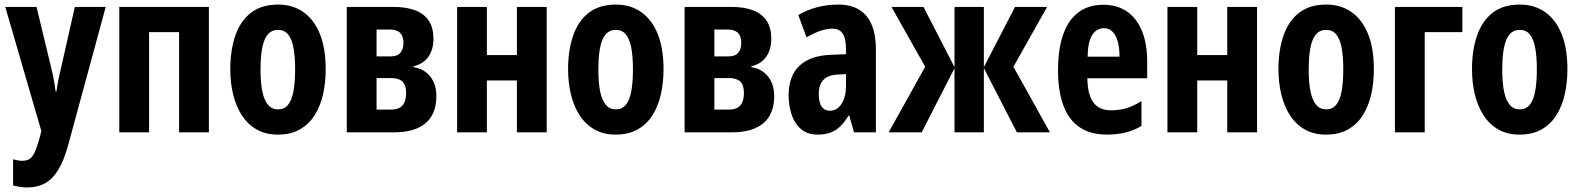

<svg xmlns="http://www.w3.org/2000/svg" viewBox="-20 -577 6889 837"><path d="M2.9 -546.9H139.2L203.1 -282.2Q207.5 -264.2 211.4 -245.8Q215.3 -227.5 218 -210.4Q220.7 -193.4 222.2 -178.2H226.1Q228.5 -198.2 233.4 -223.4Q238.3 -248.5 246.1 -280.8L306.2 -546.9H440.9L277.8 53.2Q259.8 120.6 235.1 161.6Q210.4 202.6 177.2 221.4Q144 240.2 99.1 240.2Q82.5 240.2 67.4 237.8Q52.2 235.4 37.1 231.9V117.2Q46.9 120.1 56.9 122.1Q66.9 124 76.2 124Q96.2 124 108.6 116.2Q121.1 108.4 130.9 87.4Q140.6 66.4 151.9 26.9L160.2 -5.9Z M890.6 -546.9V0H760.7V-437H629.9V0H500V-546.9Z M1399.9 -274.9Q1399.9 -217.8 1388.4 -166.5Q1377 -115.2 1352.3 -75.7Q1327.6 -36.1 1287.8 -13.2Q1248 9.8 1190.9 9.8Q1137.7 9.8 1098.6 -12.7Q1059.6 -35.2 1034.2 -74.5Q1008.8 -113.8 996.3 -165.3Q983.9 -216.8 983.9 -274.9Q983.9 -357.4 1005.6 -421.1Q1027.3 -484.9 1073.5 -521Q1119.6 -557.1 1192.9 -557.1Q1255.9 -557.1 1302.5 -524.4Q1349.1 -491.7 1374.5 -429Q1399.9 -366.2 1399.9 -274.9ZM1115.7 -272.9Q1115.7 -216.3 1123.8 -177.7Q1131.8 -139.2 1148.7 -119.6Q1165.5 -100.1 1191.9 -100.1Q1218.8 -100.1 1235.1 -119.4Q1251.5 -138.7 1259 -177.7Q1266.6 -216.8 1266.6 -274.9Q1266.6 -332.5 1259 -370.6Q1251.5 -408.7 1235.1 -427.7Q1218.8 -446.8 1191.9 -446.8Q1151.9 -446.8 1133.8 -404.3Q1115.7 -361.8 1115.7 -272.9Z M1869.6 -408.2Q1869.6 -360.4 1847.2 -329.1Q1824.7 -297.9 1782.7 -288.1V-284.2Q1828.6 -277.3 1855.5 -243.7Q1882.3 -210 1882.3 -158.2Q1882.3 -106.9 1861.6 -71.5Q1840.8 -36.1 1799.6 -18.1Q1758.3 0 1696.8 0H1491.7V-546.9H1694.3Q1752.4 -546.9 1791.5 -531.5Q1830.6 -516.1 1850.1 -485.4Q1869.6 -454.6 1869.6 -408.2ZM1750.5 -171.9Q1750.5 -206.5 1734.1 -221.7Q1717.8 -236.8 1685.5 -236.8H1621.6V-99.1H1684.6Q1717.8 -99.1 1734.1 -116.9Q1750.5 -134.8 1750.5 -171.9ZM1738.8 -390.1Q1738.8 -418.9 1724.4 -433.6Q1710 -448.2 1679.7 -448.2H1621.6V-331.1H1682.6Q1711.9 -331.1 1725.3 -346.7Q1738.8 -362.3 1738.8 -390.1Z M2102.5 -546.9V-336.9H2233.4V-546.9H2363.3V0H2233.4V-226.1H2102.5V0H1972.7V-546.9Z M2872.6 -274.9Q2872.6 -217.8 2861.1 -166.5Q2849.6 -115.2 2825 -75.7Q2800.3 -36.1 2760.5 -13.2Q2720.7 9.8 2663.6 9.8Q2610.4 9.8 2571.3 -12.7Q2532.2 -35.2 2506.8 -74.5Q2481.4 -113.8 2469 -165.3Q2456.5 -216.8 2456.5 -274.9Q2456.5 -357.4 2478.3 -421.1Q2500 -484.9 2546.1 -521Q2592.3 -557.1 2665.5 -557.1Q2728.5 -557.1 2775.1 -524.4Q2821.8 -491.7 2847.2 -429Q2872.6 -366.2 2872.6 -274.9ZM2588.4 -272.9Q2588.4 -216.3 2596.4 -177.7Q2604.5 -139.2 2621.3 -119.6Q2638.2 -100.1 2664.6 -100.1Q2691.4 -100.1 2707.8 -119.4Q2724.1 -138.7 2731.7 -177.7Q2739.3 -216.8 2739.3 -274.9Q2739.3 -332.5 2731.7 -370.6Q2724.1 -408.7 2707.8 -427.7Q2691.4 -446.8 2664.6 -446.8Q2624.5 -446.8 2606.4 -404.3Q2588.4 -361.8 2588.4 -272.9Z M3342.3 -408.2Q3342.3 -360.4 3319.8 -329.1Q3297.4 -297.9 3255.4 -288.1V-284.2Q3301.3 -277.3 3328.1 -243.7Q3355 -210 3355 -158.2Q3355 -106.9 3334.2 -71.5Q3313.5 -36.1 3272.2 -18.1Q3231 0 3169.4 0H2964.4V-546.9H3167Q3225.1 -546.9 3264.2 -531.5Q3303.2 -516.1 3322.8 -485.4Q3342.3 -454.6 3342.3 -408.2ZM3223.1 -171.9Q3223.1 -206.5 3206.8 -221.7Q3190.4 -236.8 3158.2 -236.8H3094.2V-99.1H3157.2Q3190.4 -99.1 3206.8 -116.9Q3223.1 -134.8 3223.1 -171.9ZM3211.4 -390.1Q3211.4 -418.9 3197 -433.6Q3182.6 -448.2 3152.3 -448.2H3094.2V-331.1H3155.3Q3184.6 -331.1 3198 -346.7Q3211.4 -362.3 3211.4 -390.1Z M3635.3 -557.1Q3714.8 -557.1 3756.6 -508.1Q3798.3 -459 3798.3 -361.8V0H3703.1L3682.1 -73.2H3679.2Q3662.6 -45.4 3643.8 -26.9Q3625 -8.3 3601.1 0.7Q3577.1 9.8 3544.9 9.8Q3499.5 9.8 3471.4 -14.6Q3443.4 -39.1 3430.7 -78.1Q3418 -117.2 3418 -161.1Q3418 -246.6 3465.3 -290.5Q3512.7 -334.5 3600.1 -337.9L3668 -340.8V-362.8Q3668 -407.7 3654.1 -429.9Q3640.1 -452.1 3608.4 -452.1Q3585 -452.1 3557.1 -442.9Q3529.3 -433.6 3496.1 -414.1L3460 -511.2Q3497.1 -533.7 3541.5 -545.4Q3585.9 -557.1 3635.3 -557.1ZM3668 -253.9 3631.3 -252Q3589.8 -250 3569.6 -228.8Q3549.3 -207.5 3549.3 -167Q3549.3 -130.4 3561.8 -112.3Q3574.2 -94.2 3598.1 -94.2Q3628.9 -94.2 3648.4 -124Q3668 -153.8 3668 -204.1Z M4544.9 -546.9 4397.9 -286.1 4557.1 0H4413.1L4269 -279.8V0H4141.1V-279.8L3998 0H3854L4013.2 -286.1L3866.2 -546.9H4005.9L4141.1 -284.2V-546.9H4269V-284.2L4404.8 -546.9Z M4790 -556.2Q4851.6 -556.2 4894.3 -525.9Q4937 -495.6 4959 -440.2Q4981 -384.8 4981 -309.1V-235.8H4720.2Q4721.2 -164.1 4746.6 -130.1Q4772 -96.2 4824.2 -96.2Q4858.9 -96.2 4889.9 -105.2Q4920.9 -114.3 4956.1 -136.2V-27.8Q4923.3 -8.3 4886.2 0.7Q4849.1 9.8 4806.2 9.8Q4731 9.8 4683.6 -24.2Q4636.2 -58.1 4614.3 -120.8Q4592.3 -183.6 4592.3 -270Q4592.3 -362.3 4614.5 -426Q4636.7 -489.7 4680.7 -522.9Q4724.6 -556.2 4790 -556.2ZM4793 -454.1Q4760.7 -454.1 4741.7 -425Q4722.7 -396 4721.2 -330.1H4860.4Q4860.4 -368.7 4852.5 -396.5Q4844.7 -424.3 4829.6 -439.2Q4814.5 -454.1 4793 -454.1Z M5199.2 -546.9V-336.9H5330.1V-546.9H5460V0H5330.1V-226.1H5199.2V0H5069.3V-546.9Z M5969.2 -274.9Q5969.2 -217.8 5957.8 -166.5Q5946.3 -115.2 5921.6 -75.7Q5897 -36.1 5857.2 -13.2Q5817.4 9.8 5760.3 9.8Q5707 9.8 5668 -12.7Q5628.9 -35.2 5603.5 -74.5Q5578.1 -113.8 5565.7 -165.3Q5553.2 -216.8 5553.2 -274.9Q5553.2 -357.4 5575 -421.1Q5596.7 -484.9 5642.8 -521Q5689 -557.1 5762.2 -557.1Q5825.2 -557.1 5871.8 -524.4Q5918.5 -491.7 5943.8 -429Q5969.2 -366.2 5969.2 -274.9ZM5685.1 -272.9Q5685.1 -216.3 5693.1 -177.7Q5701.2 -139.2 5718 -119.6Q5734.9 -100.1 5761.2 -100.1Q5788.1 -100.1 5804.4 -119.4Q5820.8 -138.7 5828.4 -177.7Q5835.9 -216.8 5835.9 -274.9Q5835.9 -332.5 5828.4 -370.6Q5820.8 -408.7 5804.4 -427.7Q5788.1 -446.8 5761.2 -446.8Q5721.2 -446.8 5703.1 -404.3Q5685.1 -361.8 5685.1 -272.9Z M6355 -546.9V-437H6190.9V0H6061V-546.9Z M6813 -274.9Q6813 -217.8 6801.5 -166.5Q6790 -115.2 6765.4 -75.7Q6740.7 -36.1 6700.9 -13.2Q6661.1 9.8 6604 9.8Q6550.8 9.8 6511.7 -12.7Q6472.7 -35.2 6447.3 -74.5Q6421.9 -113.8 6409.4 -165.3Q6397 -216.8 6397 -274.9Q6397 -357.4 6418.7 -421.1Q6440.4 -484.9 6486.6 -521Q6532.7 -557.1 6606 -557.1Q6668.9 -557.1 6715.6 -524.4Q6762.2 -491.7 6787.6 -429Q6813 -366.2 6813 -274.9ZM6528.8 -272.9Q6528.8 -216.3 6536.9 -177.7Q6544.9 -139.2 6561.8 -119.6Q6578.6 -100.1 6605 -100.1Q6631.8 -100.1 6648.2 -119.4Q6664.6 -138.7 6672.1 -177.7Q6679.7 -216.8 6679.7 -274.9Q6679.7 -332.5 6672.1 -370.6Q6664.6 -408.7 6648.2 -427.7Q6631.8 -446.8 6605 -446.8Q6564.9 -446.8 6546.9 -404.3Q6528.8 -361.8 6528.8 -272.9Z"/></svg>

Font: Open Sans Condensed
Style: Regular
Weight: 400
Width: 3
Designer: Monotype Design Team
Foundry: Monotype Imaging Inc.
Version: Version 3.000